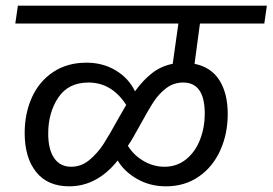

<svg xmlns="http://www.w3.org/2000/svg" viewBox="-20 -708 961 677"><path d="M685 -625 666 -483Q725 -471 754 -424.5Q783 -378 783 -306Q783 -236 756.5 -177.5Q730 -119 680.5 -85Q631 -51 565 -51Q509 -51 463.5 -77Q418 -103 395 -142Q322 -51 224 -51Q148 -51 107.5 -101.5Q67 -152 67 -239Q67 -308 92.5 -364.5Q118 -421 167.5 -454Q217 -487 285 -487Q343 -487 388.5 -459.5Q434 -432 456 -386Q484 -425 516 -450Q548 -475 589 -483L609 -625H34L43 -688H921L912 -625ZM399 -293 425 -338Q374 -417 292 -417Q221 -417 185.5 -364Q150 -311 150 -237Q150 -181 171 -150.5Q192 -120 231 -120Q267 -120 296 -144.5Q325 -169 345.5 -201Q366 -233 399 -293ZM626 -417Q592 -417 566 -397Q540 -377 522 -349.5Q504 -322 470 -260Q448 -219 431 -194Q451 -161 486 -140.5Q521 -120 560 -120Q604 -120 636.5 -146.5Q669 -173 685.5 -216Q702 -259 702 -307Q702 -417 626 -417Z"/></svg>

Font: FiraGO Book
Style: Italic
Weight: 350
Italic angle: -8°
Designer: bBox Type GmbH
Foundry: bBox Type GmbH
Version: Version 1.001